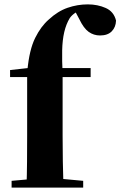

<svg xmlns="http://www.w3.org/2000/svg" viewBox="-20 -857 550 877"><path d="M33 0V-31L145 -41H252L360 -31V0ZM101 0Q103 -59 103.5 -119Q104 -179 104 -238V-505H26V-537L160 -552L104 -522L105 -535Q114 -630 140.5 -683.5Q167 -737 203 -768Q244 -806 289 -821.5Q334 -837 381 -837Q426 -837 463 -820.5Q500 -804 510 -763Q509 -733 490.5 -714Q472 -695 437 -695Q408 -695 385 -711.5Q362 -728 342 -770L318 -815V-824H368V-816Q345 -812 327 -800.5Q309 -789 299 -775Q282 -747 273.5 -710.5Q265 -674 264 -627Q263 -580 266 -521V-238Q266 -179 267 -119Q268 -59 270 0ZM186 -505V-546H394V-505Z"/></svg>

Font: Noto Serif SC ExtraLight Black
Style: Regular
Weight: 900
Version: Version 2.002-H1;hotconv 1.1.0;makeotfexe 2.6.0